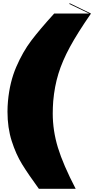

<svg xmlns="http://www.w3.org/2000/svg" viewBox="-20 -1005 591 1205"><path d="M314 -370Q311 -330 311 -293Q311 -185 343.5 -78.5Q376 28 455 180H224Q157 88 118.5 25.5Q80 -37 53.5 -120Q27 -203 27 -304Q27 -336 30 -370Q41 -490 82 -585Q123 -680 176.5 -750.5Q230 -821 320 -920H540L415 -980L417 -985L551 -920Q467 -799 419 -710.5Q371 -622 346.5 -542Q322 -462 314 -370Z"/></svg>

Font: FFF_HK Layer Front
Style: Regular
Weight: 400
Italic angle: -5°
Designer: bBox Type GmbH
Foundry: bBox Type GmbH
Version: Version 0.002